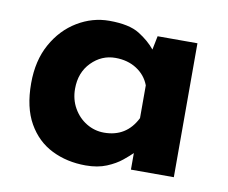

<svg xmlns="http://www.w3.org/2000/svg" viewBox="-59 -532 733 617"><g transform="rotate(10 307.0 -223.5)"><path d="M256 12Q195 12 145.5 -12.5Q96 -37 67 -88Q38 -139 38 -218Q38 -292 68 -346Q98 -400 147 -429.5Q196 -459 251 -459Q316 -459 349.5 -438Q383 -417 403 -392L412 -437H542V0H402V-54Q392 -44 372.5 -28Q353 -12 324 0Q295 12 256 12ZM296 -102Q369 -102 402 -168V-275Q390 -307 360.5 -326Q331 -345 291 -345Q246 -345 213 -311.5Q180 -278 180 -225Q180 -190 196 -162Q212 -134 238.5 -118Q265 -102 296 -102Z"/></g></svg>

Font: Synthetic
Style: Bold
Weight: 700
Designer: Santiago Orozco
Foundry: Typemade
Version: Version 2.000; ttfautohint (v1.8.4.7-5d5b)